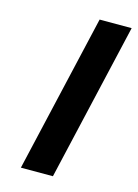

<svg xmlns="http://www.w3.org/2000/svg" viewBox="-106 -739 573 799"><g transform="rotate(15 180.0 -340.0)"><path d="M203 0C203 0 360 -680 360 -680C360 -680 222 -680 222 -680C222 -680 65 0 65 0C65 0 203 0 203 0Z"/></g></svg>

Font: My Font
Style: Bold Italic
Weight: 500
Version: Version 0.001